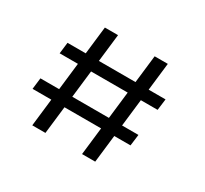

<svg xmlns="http://www.w3.org/2000/svg" viewBox="-142 -905 1184 1111"><g transform="rotate(30 450.0 -350.0)"><path d="M516.7 0 597.7 -700H685.6L604.6 0ZM80 -183.7 89.1 -259H744L734.4 -183.7ZM184.1 0 265.1 -700H353L272 0ZM113 -440.1 122.1 -515.4H777L767.4 -440.1Z"/></g></svg>

Font: Trispace Thin
Style: Regular
Weight: 100
Designer: Tyler Finck
Foundry: Etcetera Type Company
Version: Version 1.210